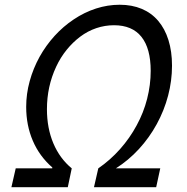

<svg xmlns="http://www.w3.org/2000/svg" viewBox="-20 -785 785 805"><path d="M45.9 -79.1H199.2V-83Q145.5 -129.9 117.7 -194.6Q89.8 -259.3 89.8 -336.9Q89.8 -391.6 104.5 -444.8Q119.1 -498 146 -546.9Q172.4 -594.2 208.7 -634.3Q245.1 -674.3 289.1 -703.6Q333.5 -733.4 382.6 -749.3Q431.6 -765.1 481.9 -765.1Q533.2 -765.1 574 -748Q614.7 -731 643.1 -697.8Q671.4 -664.6 686.3 -616.9Q701.2 -569.3 701.2 -509.8Q701.2 -446.3 684.8 -384Q668.5 -321.8 637.2 -264.6Q606 -207.5 562.5 -160.2Q519 -112.8 465.8 -79.1H651.9L634.8 0H374L392.1 -79.1Q442.4 -113.8 483.4 -159.9Q524.4 -206.1 553.2 -259.8Q582 -312.5 596.9 -370.8Q611.8 -429.2 611.8 -487.8Q611.8 -582 573 -630.6Q534.2 -679.2 458 -679.2Q419.9 -679.2 383.8 -667Q347.7 -654.8 316.4 -631.3Q285.2 -607.9 259.3 -575.9Q233.4 -543.9 215.3 -504.9Q176.8 -422.4 176.8 -327.1Q176.8 -248 203.6 -184.3Q230.5 -120.6 280.8 -79.1L264.2 0H27.8Z"/></svg>

Font: Pattaya
Style: Regular
Weight: 400
Designer: Pablo Impallari / Thai characters Designed by Thanarat Vachiruckul and Suppakit Chalermlarp
Foundry: Pablo Impallari
Version: Version 2.000